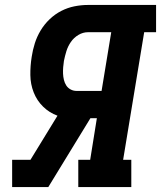

<svg xmlns="http://www.w3.org/2000/svg" viewBox="-20 -755 650 775"><path d="M29 0V-110H103L212 -288Q179 -300 154 -324.5Q129 -349 116 -382Q103 -415 102.5 -452Q102 -489 108 -526Q112 -553 120.5 -580Q129 -607 144 -632Q159 -657 180.5 -677.5Q202 -698 227.5 -711Q253 -724 280.5 -729.5Q308 -735 335 -735H610V-625H562L477 -110H510V0H296V-110H344L371 -278H345L175 0ZM289 -388H390L429 -625H335Q315 -625 296.5 -614Q278 -603 266 -585.5Q254 -568 248 -548.5Q242 -529 238 -509Q236 -497 235 -483.5Q234 -470 234.5 -457.5Q235 -445 238 -432.5Q241 -420 247.5 -410Q254 -400 265 -394Q276 -388 289 -388Z"/></svg>

Font: Iosevka Curly Slab XBdExObl
Style: Regular
Weight: 800
Width: 7
Italic angle: -9°
Monospace: yes
Designer: Belleve Invis
Foundry: Belleve Invis
Version: Version 11.1.0; ttfautohint (v1.8.3)